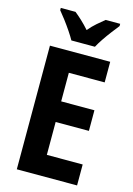

<svg xmlns="http://www.w3.org/2000/svg" viewBox="-137 -1002 742 1071"><g transform="rotate(15 233.5 -466.5)"><path d="M420 0H72V-714H420V-595H213V-430H405V-311H213V-121H420ZM180 -773Q169 -793 150.5 -820.5Q132 -848 112 -874.5Q92 -901 76 -920V-933H161Q180 -918 202.5 -897Q225 -876 247 -851Q270 -878 292 -897Q314 -916 335 -933H419V-920Q404 -901 384 -875Q364 -849 345.5 -821.5Q327 -794 316 -773Z"/></g></svg>

Font: Noto Sans Thai Cond
Style: Bold
Weight: 700
Width: 3
Designer: Monotype Design Team
Foundry: Monotype Imaging Inc.
Version: Version 2.002; ttfautohint (v1.8.4.7-5d5b)